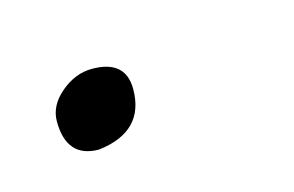

<svg xmlns="http://www.w3.org/2000/svg" viewBox="-30 -107 254 166"><g transform="rotate(-15 97.0 -24.5)"><path d="M45 10Q16 10 16 -23Q16 -37 29 -48Q42 -59 57 -59Q87 -59 87 -33Q87 5 45 10Z"/></g></svg>

Font: YamahaIndonesia935. App Thin
Style: Italic
Weight: 100
Italic angle: -10°
Designer: Dalton Maag Ltd
Foundry: Dalton Maag Ltd
Version: Version 1.002; January 01, 2024; Regular/Italic